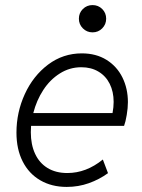

<svg xmlns="http://www.w3.org/2000/svg" viewBox="-20 -735 566 763"><path d="M45.4 -208Q45.4 -288.6 78.6 -361.1Q111.8 -433.6 171.1 -478.3Q230.5 -522.9 305.2 -522.9Q361.8 -522.9 403.3 -497.1Q444.8 -471.2 466.6 -427Q488.3 -382.8 488.3 -329.1Q488.3 -305.7 483.6 -278.1Q479 -250.5 473.1 -234.9H103.5Q102.5 -218.3 102.5 -209.5Q102.5 -160.6 119.4 -124Q136.2 -87.4 168.9 -67.4Q201.7 -47.4 247.6 -47.4Q322.8 -47.4 388.7 -101.1L409.2 -46.9Q375 -22 333.3 -7.1Q291.5 7.8 245.1 7.8Q185.1 7.8 139.9 -18.6Q94.7 -44.9 70.1 -93.5Q45.4 -142.1 45.4 -208ZM427.2 -285.6Q431.6 -309.1 431.6 -330.1Q431.6 -370.6 416 -401.9Q400.4 -433.1 371.3 -450.4Q342.3 -467.8 303.2 -467.8Q256.8 -467.8 217.8 -443.1Q178.7 -418.5 151.9 -377.2Q125 -335.9 112.3 -285.6ZM293.5 -660.6Q293.5 -683.6 309.3 -699.2Q325.2 -714.8 347.7 -714.8Q370.6 -714.8 386.2 -699.2Q401.9 -683.6 401.9 -660.6Q401.9 -638.2 386.2 -622.3Q370.6 -606.4 347.7 -606.4Q325.2 -606.4 309.3 -622.3Q293.5 -638.2 293.5 -660.6Z"/></svg>

Font: Reddit Sans Vanilla Light
Style: Italic
Weight: 300
Italic angle: -11.25°
Designer: Stephen Hutchings
Version: Version 1.013